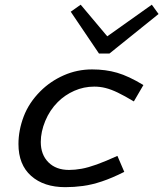

<svg xmlns="http://www.w3.org/2000/svg" viewBox="-20 -771 686 806"><path d="M375.6 -407.4Q331.7 -407.4 292 -389.9Q252.4 -372.4 222.5 -342.5Q188.9 -308.9 170 -263.3Q151.2 -217.7 151.2 -175Q151.2 -121.6 183.3 -89.6Q215.3 -57.6 269.8 -57.6Q294.5 -57.6 322.5 -62.6Q350.4 -67.7 386.6 -80.7Q422.7 -93.8 472.9 -116.6L501.7 -49.5Q450.3 -23.6 407.7 -9.4Q365.1 4.8 327.9 9.7Q290.7 14.7 254.3 14.7Q164 14.7 110.8 -32.5Q57.5 -79.7 57.5 -166.3Q57.5 -223.9 79.4 -281.9Q101.4 -339.9 149.5 -388Q191.5 -430 247.6 -454.8Q303.7 -479.6 366.4 -479.6Q423.7 -479.6 472 -465.5Q520.3 -451.4 582 -414L541.9 -345.2Q502.7 -368.7 474.4 -382.3Q446.1 -395.9 423 -401.6Q400 -407.4 375.6 -407.4ZM645.6 -712.2 439.5 -546.3H408.8L415.6 -608.1L617.3 -751.3ZM276.9 -721.8 318.7 -751.3 439.1 -608.1 426.2 -546.3H395.5Z"/></svg>

Font: Intel One Mono Light
Style: Italic
Weight: 300
Italic angle: -16°
Monospace: yes
Designer: Fred Shallcrass
Foundry: Frere-Jones Type LLC
Version: Version 1.004